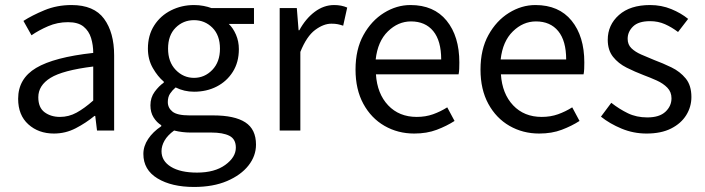

<svg xmlns="http://www.w3.org/2000/svg" viewBox="-20 -518 2796 762"><path d="M194 12Q133 12 92.5 -24.5Q52 -61 52 -126Q52 -206 123.5 -248.5Q195 -291 350 -308Q350 -339 341.5 -367Q333 -395 311.5 -412.5Q290 -430 250 -430Q208 -430 171 -414Q134 -398 105 -378L73 -435Q107 -457 156.5 -477.5Q206 -498 264 -498Q353 -498 393 -443.5Q433 -389 433 -298V0H365L358 -58H355Q321 -30 280.5 -9Q240 12 194 12ZM218 -54Q253 -54 284 -71Q315 -88 350 -119V-254Q229 -239 180.5 -209Q132 -179 132 -132Q132 -91 157 -72.5Q182 -54 218 -54Z M750 224Q661 224 605 190Q549 156 549 93Q549 62 568 33.5Q587 5 620 -17V-21Q602 -32 589.5 -52Q577 -72 577 -100Q577 -131 594 -154Q611 -177 630 -190V-194Q606 -214 586.5 -248Q567 -282 567 -325Q567 -378 592 -417Q617 -456 659 -477Q701 -498 750 -498Q770 -498 788 -494.5Q806 -491 819 -486H988V-423H888Q905 -407 916.5 -380.5Q928 -354 928 -323Q928 -271 904 -233Q880 -195 840 -174.5Q800 -154 750 -154Q711 -154 677 -171Q664 -160 655 -146.5Q646 -133 646 -113Q646 -90 664.5 -75Q683 -60 732 -60H826Q911 -60 953.5 -32.5Q996 -5 996 56Q996 101 966 139Q936 177 881 200.5Q826 224 750 224ZM750 -209Q792 -209 822.5 -240.5Q853 -272 853 -325Q853 -378 823 -408Q793 -438 750 -438Q707 -438 677 -408Q647 -378 647 -325Q647 -272 677.5 -240.5Q708 -209 750 -209ZM762 167Q832 167 874 136.5Q916 106 916 68Q916 34 890.5 21Q865 8 818 8H734Q720 8 703.5 6Q687 4 671 0Q645 19 633 40Q621 61 621 82Q621 121 658.5 144Q696 167 762 167Z M1090 0V-486H1158L1165 -398H1168Q1193 -444 1229 -471Q1265 -498 1306 -498Q1335 -498 1358 -488L1342 -416Q1330 -420 1320 -422Q1310 -424 1295 -424Q1264 -424 1230.5 -399Q1197 -374 1172 -312V0Z M1624 12Q1559 12 1506 -18.5Q1453 -49 1422 -106Q1391 -163 1391 -242Q1391 -322 1422.5 -379Q1454 -436 1504 -467Q1554 -498 1609 -498Q1702 -498 1752.5 -436Q1803 -374 1803 -270Q1803 -257 1802.5 -244.5Q1802 -232 1800 -223H1472Q1477 -146 1520.5 -100Q1564 -54 1634 -54Q1669 -54 1698.5 -64.5Q1728 -75 1755 -92L1784 -38Q1753 -18 1713.5 -3Q1674 12 1624 12ZM1471 -282H1731Q1731 -356 1699.5 -394.5Q1668 -433 1611 -433Q1560 -433 1519.5 -393.5Q1479 -354 1471 -282Z M2120 12Q2055 12 2002 -18.5Q1949 -49 1918 -106Q1887 -163 1887 -242Q1887 -322 1918.5 -379Q1950 -436 2000 -467Q2050 -498 2105 -498Q2198 -498 2248.5 -436Q2299 -374 2299 -270Q2299 -257 2298.5 -244.5Q2298 -232 2296 -223H1968Q1973 -146 2016.5 -100Q2060 -54 2130 -54Q2165 -54 2194.5 -64.5Q2224 -75 2251 -92L2280 -38Q2249 -18 2209.5 -3Q2170 12 2120 12ZM1967 -282H2227Q2227 -356 2195.5 -394.5Q2164 -433 2107 -433Q2056 -433 2015.5 -393.5Q1975 -354 1967 -282Z M2546 12Q2494 12 2447 -7.5Q2400 -27 2365 -55L2406 -110Q2438 -85 2472 -68.5Q2506 -52 2549 -52Q2597 -52 2621 -74.5Q2645 -97 2645 -128Q2645 -153 2628.5 -170Q2612 -187 2586.5 -198.5Q2561 -210 2534 -220Q2500 -233 2467 -249.5Q2434 -266 2413 -292.5Q2392 -319 2392 -360Q2392 -419 2436.5 -458.5Q2481 -498 2560 -498Q2605 -498 2644 -482Q2683 -466 2711 -443L2671 -391Q2646 -410 2619 -422Q2592 -434 2560 -434Q2514 -434 2492.5 -413Q2471 -392 2471 -364Q2471 -341 2486 -326.5Q2501 -312 2525 -301.5Q2549 -291 2576 -280Q2611 -267 2645 -250.5Q2679 -234 2701.5 -206.5Q2724 -179 2724 -133Q2724 -94 2703.5 -61Q2683 -28 2643.5 -8Q2604 12 2546 12Z"/></svg>

Font: .
Style: 
Weight: 400
Designer: Paul D. Hunt, Dalton Maag
Foundry: Dalton Maag Ltd
Version: Version 1.200